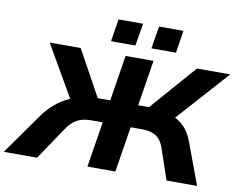

<svg xmlns="http://www.w3.org/2000/svg" viewBox="-125 -1044 1464 1171"><g transform="rotate(10 607.0 -458.5)"><path d="M-32 0 149 -256Q181 -300 219.5 -332.5Q258 -365 304 -385.5Q350 -406 405 -415L322 -369L128 -705H320L486 -403L464 -422H553L598 -705H771L726 -422H817L776 -403L1040 -705H1246L945 -369L873 -415Q926 -406 964 -385.5Q1002 -365 1028 -333Q1054 -301 1070 -256L1165 0H976L908 -199Q892 -242 860.5 -262Q829 -282 772 -282H704L659 0H486L531 -282H461Q407 -282 372.5 -263Q338 -244 308 -199L174 0ZM745 -778 768 -917H919L897 -778ZM495 -778 517 -917H669L646 -778Z"/></g></svg>

Font: Nunito Sans 7pt SemiExpanded ExtraBold
Style: Italic
Weight: 800
Width: 6
Italic angle: -9°
Designer: Vernon Adams
Foundry: Vernon Adams
Version: Version 3.101;gftools[0.9.27]